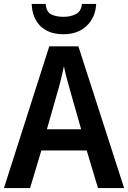

<svg xmlns="http://www.w3.org/2000/svg" viewBox="-20 -950 647 970"><path d="M475 0 418 -190H189L132 0H0L229 -716H376L607 0ZM335 -490Q328 -514 318 -551.5Q308 -589 303 -615Q297 -587 288 -549.5Q279 -512 272 -490L217 -297H390ZM466 -930Q462 -861 417.5 -819Q373 -777 301 -777Q227 -777 185 -817.5Q143 -858 140 -930H211Q214 -890 238.5 -877.5Q263 -865 302 -865Q336 -865 363 -878.5Q390 -892 394 -930Z"/></svg>

Font: Noto Sans Arabic UI SmCn SmBd
Style: Regular
Weight: 600
Width: 4
Designer: Monotype Design Team, Nadine Chahine and Nizar Qandah
Foundry: Monotype Imaging Inc.
Version: Version 2.010; ttfautohint (v1.8.4.7-5d5b)